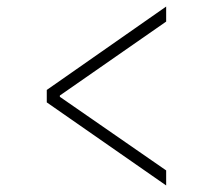

<svg xmlns="http://www.w3.org/2000/svg" viewBox="-20 -626 640 587"><path d="M488 -59 123 -313V-351L488 -606V-560L163 -334V-330L488 -105Z"/></svg>

Font: TypoPRO Source Code Pro
Style: Italic
Weight: 300
Italic angle: -11°
Monospace: yes
Designer: Paul D. Hunt, Teo Tuominen
Foundry: Adobe Systems Incorporated
Version: Version 1.030;PS 1.0;hotconv 1.0.84;makeotf.lib2.5.63406